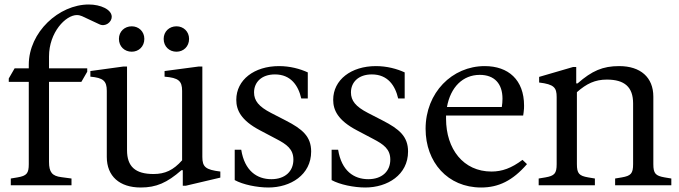

<svg xmlns="http://www.w3.org/2000/svg" viewBox="-20 -824 3018 854"><path d="M28 0H298V-30L253 -36C212 -41 198 -58 198 -104V-460H342L368 -505V-520H198V-573C198 -680 272 -757 322 -757C330 -757 338 -755 345 -752L422 -716C449 -703 477 -726 477 -749C477 -782 427 -804 375 -804C242 -804 108 -681 108 -536V-520H45L19 -475V-460H108V-94C108 -53 99 -42 58 -35L28 -30Z M765 -594C796 -594 821 -617 821 -651C821 -684 796 -707 765 -707C733 -707 708 -684 708 -651C708 -617 733 -594 765 -594ZM566 -594C597 -594 622 -617 622 -651C622 -684 597 -707 566 -707C534 -707 509 -684 509 -651C509 -617 534 -594 566 -594ZM606 10C675 10 723 -11 787 -67H793V2H807L960 -34V-61C895 -69 880 -81 880 -126V-528H863L712 -508V-483C774 -478 790 -464 790 -420V-111C751 -67 714 -50 663 -50C582 -50 545 -83 545 -156V-528H528L382 -508V-483C439 -478 455 -464 455 -420V-126C455 -40 512 10 606 10Z M1174 10C1272 10 1364 -46 1364 -150C1364 -217 1325 -250 1251 -288L1185 -322C1131 -350 1110 -376 1110 -413C1110 -458 1143 -493 1203 -493C1274 -493 1307 -443 1320 -386H1349V-502C1314 -518 1270 -530 1221 -530C1111 -530 1031 -469 1031 -380C1031 -335 1051 -289 1137 -244L1209 -206C1255 -182 1285 -161 1285 -114C1285 -62 1248 -27 1187 -27C1123 -27 1068 -64 1053 -158H1024V-23C1060 -3 1123 10 1174 10Z M1605 10C1703 10 1795 -46 1795 -150C1795 -217 1756 -250 1682 -288L1616 -322C1562 -350 1541 -376 1541 -413C1541 -458 1574 -493 1634 -493C1705 -493 1738 -443 1751 -386H1780V-502C1745 -518 1701 -530 1652 -530C1542 -530 1462 -469 1462 -380C1462 -335 1482 -289 1568 -244L1640 -206C1686 -182 1716 -161 1716 -114C1716 -62 1679 -27 1618 -27C1554 -27 1499 -64 1484 -158H1455V-23C1491 -3 1554 10 1605 10Z M2120 10C2197 10 2260 -20 2324 -94L2304 -113C2255 -76 2213 -61 2166 -61C2041 -61 1964 -161 1964 -296C1964 -301 1964 -305 1964 -310H2307L2309 -324C2311 -338 2311 -346 2311 -354C2311 -469 2241 -530 2136 -530C1991 -530 1873 -412 1873 -251C1873 -103 1971 10 2120 10ZM2114 -491C2179 -491 2215 -452 2215 -385C2215 -373 2214 -361 2212 -348H1968C1984 -437 2039 -491 2114 -491Z M2376 0H2626V-30L2596 -35C2556 -42 2546 -52 2546 -94V-414C2589 -452 2627 -470 2679 -470C2758 -470 2796 -437 2796 -364V-94C2796 -52 2786 -42 2746 -35L2716 -30V0H2966V-30L2936 -35C2896 -42 2886 -52 2886 -94V-394C2886 -480 2829 -530 2734 -530C2661 -530 2613 -509 2549 -453H2543V-526H2529L2378 -482V-457C2445 -449 2456 -434 2456 -392V-94C2456 -52 2446 -42 2406 -35L2376 -30Z"/></svg>

Font: Hedvig Letters Serif 24pt
Style: Regular
Weight: 400
Designer: Alexander Örn & Tor Weibull
Foundry: Kanon Foundry
Version: Version 1.000